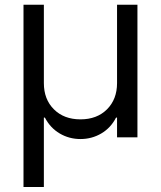

<svg xmlns="http://www.w3.org/2000/svg" viewBox="-20 -565 662 790"><path d="M76.7 204.5H160.5V-81H164.8Q186.8 -38.7 225.7 -15.8Q264.6 7.1 311.1 7.1Q357.6 7.1 396.7 -15.8Q435.7 -38.7 457.4 -81H461.6V0H545.5V-545.5H461.6V-223Q461.6 -156.6 420.3 -115.2Q378.9 -73.9 311.1 -73.9Q243.3 -73.9 201.9 -115.1Q160.5 -156.2 160.5 -223V-545.5H76.7Z"/></svg>

Font: Inter-Regular
Style: Regular
Weight: 500
Designer: Rasmus Andersson
Foundry: rsms
Version: ""